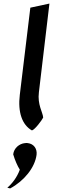

<svg xmlns="http://www.w3.org/2000/svg" viewBox="-20 -741 323 1076"><path d="M91 210C75 254 47 289 21 311C25 312 30 313 37 315C115 273 176 198 185 126C189 92 169 65 136 61C131 60 126 60 121 61H120C88 64 58 89 54 124C64 158 78 189 91 210ZM159 -10C176 -15 214 -66 222 -82C220 -112 189 -154 198 -224L257 -721L150 -698L91 -210C79 -112 104 -41 159 -10Z"/></svg>

Font: Bluebird
Style: LiNrwObl
Weight: 300
Designer: Jasper
Foundry: Cannot Into Space Fonts
Version: Version 0.98